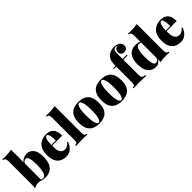

<svg xmlns="http://www.w3.org/2000/svg" viewBox="280 -2119 3472 3472"><g transform="rotate(-45 2016.0 -383.0)"><path d="M395 -533Q469 -533 519 -471.5Q569 -410 569 -282Q569 -169 537 -104Q505 -39 452 -12.5Q399 14 336 14Q302 14 274 10Q246 6 220 -10L231 -26Q244 -16 260 -11Q276 -6 290 -6Q337 -6 359.5 -69Q382 -132 382 -259Q382 -348 373 -396Q364 -444 349 -462.5Q334 -481 315 -481Q287 -481 265 -461Q243 -441 243 -409V-458Q266 -496 305 -514.5Q344 -533 395 -533ZM243 -782V2Q210 -12 175.5 -13Q141 -14 113 -6Q85 2 70 16L56 6Q61 -8 62 -21.5Q63 -35 63 -49V-662Q63 -707 51 -728.5Q39 -750 7 -750V-771Q39 -768 69 -768Q119 -768 162.5 -771.5Q206 -775 243 -782Z M889 -533Q977 -533 1027.5 -481.5Q1078 -430 1078 -309H765L763 -328H932Q933 -377 928 -418.5Q923 -460 912 -485Q901 -510 882 -510Q855 -510 838 -467.5Q821 -425 816 -322L820 -314Q819 -304 819 -294Q819 -284 819 -273Q819 -203 836.5 -164Q854 -125 880.5 -110Q907 -95 934 -95Q948 -95 967.5 -99Q987 -103 1010 -117.5Q1033 -132 1055 -162L1072 -156Q1060 -116 1033.5 -76.5Q1007 -37 965 -11.5Q923 14 863 14Q799 14 746.5 -12Q694 -38 663 -98Q632 -158 632 -259Q632 -355 666 -415.5Q700 -476 758.5 -504.5Q817 -533 889 -533Z M1358 -782V-93Q1358 -51 1370.5 -36Q1383 -21 1414 -21V0Q1394 -1 1354 -2.5Q1314 -4 1272 -4Q1230 -4 1187 -2.5Q1144 -1 1122 0V-21Q1153 -21 1165.5 -36Q1178 -51 1178 -93V-662Q1178 -707 1166 -728.5Q1154 -750 1122 -750V-771Q1154 -768 1184 -768Q1234 -768 1277.5 -771.5Q1321 -775 1358 -782Z M1710 -533Q1788 -533 1845.5 -506.5Q1903 -480 1935 -420Q1967 -360 1967 -259Q1967 -158 1935 -98Q1903 -38 1845.5 -12Q1788 14 1710 14Q1633 14 1575 -12Q1517 -38 1485 -98Q1453 -158 1453 -259Q1453 -360 1485 -420Q1517 -480 1575 -506.5Q1633 -533 1710 -533ZM1710 -513Q1680 -513 1660 -453Q1640 -393 1640 -259Q1640 -125 1660 -65.5Q1680 -6 1710 -6Q1740 -6 1760 -65.5Q1780 -125 1780 -259Q1780 -393 1760 -453Q1740 -513 1710 -513Z M2286 -533Q2364 -533 2421.5 -506.5Q2479 -480 2511 -420Q2543 -360 2543 -259Q2543 -158 2511 -98Q2479 -38 2421.5 -12Q2364 14 2286 14Q2209 14 2151 -12Q2093 -38 2061 -98Q2029 -158 2029 -259Q2029 -360 2061 -420Q2093 -480 2151 -506.5Q2209 -533 2286 -533ZM2286 -513Q2256 -513 2236 -453Q2216 -393 2216 -259Q2216 -125 2236 -65.5Q2256 -6 2286 -6Q2316 -6 2336 -65.5Q2356 -125 2356 -259Q2356 -393 2336 -453Q2316 -513 2286 -513Z M2870 -782Q2910 -782 2939 -772Q2968 -762 2990 -745Q3004 -734 3015.5 -712.5Q3027 -691 3027 -662Q3027 -631 3004 -606Q2981 -581 2944 -581Q2903 -581 2878.5 -603Q2854 -625 2854 -664Q2854 -693 2871 -717.5Q2888 -742 2923 -753Q2920 -757 2913.5 -759.5Q2907 -762 2896 -762Q2879 -762 2868 -757Q2857 -752 2849 -743Q2840 -732 2835 -712Q2830 -692 2830 -652V-518H2937V-498H2830V-103Q2830 -54 2853 -37.5Q2876 -21 2916 -21V0Q2888 -1 2838 -2.5Q2788 -4 2732 -4Q2692 -4 2653 -2.5Q2614 -1 2594 0V-21Q2625 -21 2637.5 -36Q2650 -51 2650 -93V-498H2590V-518H2650Q2650 -577 2657 -616Q2664 -655 2679.5 -682.5Q2695 -710 2721 -732Q2744 -752 2784 -767Q2824 -782 2870 -782Z M3457 -782V-110Q3457 -65 3469.5 -43.5Q3482 -22 3513 -22V-1Q3482 -4 3451 -4Q3401 -4 3358 -1Q3315 2 3277 10V-662Q3277 -707 3265 -728.5Q3253 -750 3221 -750V-771Q3253 -768 3283 -768Q3333 -768 3376.5 -771.5Q3420 -775 3457 -782ZM3173 -533Q3217 -533 3247 -522.5Q3277 -512 3300 -489L3289 -478Q3276 -489 3260 -494.5Q3244 -500 3230 -500Q3184 -500 3161 -441Q3138 -382 3138 -260Q3138 -172 3147 -123.5Q3156 -75 3171.5 -56.5Q3187 -38 3205 -38Q3233 -38 3255 -58.5Q3277 -79 3277 -110V-61Q3257 -23 3228 -4.5Q3199 14 3155 14Q3098 14 3051.5 -14.5Q3005 -43 2978 -104Q2951 -165 2951 -263Q2951 -354 2978.5 -413.5Q3006 -473 3056 -503Q3106 -533 3173 -533Z M3817 -533Q3905 -533 3955.5 -481.5Q4006 -430 4006 -309H3693L3691 -328H3860Q3861 -377 3856 -418.5Q3851 -460 3840 -485Q3829 -510 3810 -510Q3783 -510 3766 -467.5Q3749 -425 3744 -322L3748 -314Q3747 -304 3747 -294Q3747 -284 3747 -273Q3747 -203 3764.5 -164Q3782 -125 3808.5 -110Q3835 -95 3862 -95Q3876 -95 3895.5 -99Q3915 -103 3938 -117.5Q3961 -132 3983 -162L4000 -156Q3988 -116 3961.5 -76.5Q3935 -37 3893 -11.5Q3851 14 3791 14Q3727 14 3674.5 -12Q3622 -38 3591 -98Q3560 -158 3560 -259Q3560 -355 3594 -415.5Q3628 -476 3686.5 -504.5Q3745 -533 3817 -533Z"/></g></svg>

Font: Playfair Display Black
Style: Regular
Weight: 900
Designer: Claus Eggers Sørensen
Foundry: Claus Eggers Sørensen
Version: Version 1.203